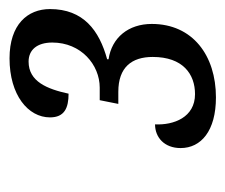

<svg xmlns="http://www.w3.org/2000/svg" viewBox="-56 -808 484 413"><g transform="rotate(-90 186.5 -602.0)"><path d="M183 -380C273 -380 341 -430 341 -518C341 -568 312 -604 265 -611V-614C327 -631 373 -665 373 -737C373 -785 340 -824 267 -824C188 -824 140 -784 140 -737C140 -706 160 -697 191 -697C201 -743 217 -783 260 -783C285 -783 301 -765 301 -732C301 -670 253 -630 204 -630H177L169 -590H195C248 -590 270 -561 270 -516C270 -451 233 -425 190 -425C140 -425 123 -471 125 -511C97 -511 74 -491 74 -456C74 -412 111 -380 183 -380Z"/></g></svg>

Font: Noto Serif ExtraCondensed
Style: Italic
Weight: 400
Width: 2
Italic angle: -12°
Designer: Monotype Design Team
Foundry: Monotype Imaging Inc.
Version: Version 2.014